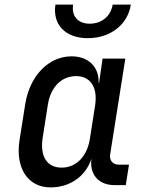

<svg xmlns="http://www.w3.org/2000/svg" viewBox="-20 -805 640 835"><path d="M362 -639C460 -639 536 -698 549 -785H470C462 -735 423 -702 370 -702C319 -702 290 -735 298 -785H221C208 -698 264 -639 362 -639ZM200 10C285 10 353 -39 378 -115C368 -48 408 0 477 0H527L541 -89H496C471 -89 455 -107 459 -133L525 -550H426L411 -445H409C411 -514 365 -560 291 -560C192 -560 110 -476 90 -354L65 -196C46 -74 101 10 200 10ZM248 -76C185 -76 154 -124 165 -202L188 -349C200 -426 247 -474 311 -474C373 -474 405 -426 394 -349L371 -202C359 -124 311 -76 248 -76Z"/></svg>

Font: JetBrains Mono Medium
Style: Italic
Weight: 436
Italic angle: -9°
Monospace: yes
Designer: Philipp Nurullin, Konstantin Bulenkov
Foundry: JetBrains
Version: Version 2.305